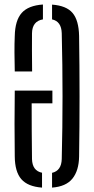

<svg xmlns="http://www.w3.org/2000/svg" viewBox="-20 -826 418 852"><path d="M45.5 -509Q44.5 -554 44.2 -593Q44 -632 45.5 -666.5Q47 -735.5 76.2 -768.5Q105.5 -801.5 170.5 -806V-740Q123 -732 122 -678.5Q121.5 -647.5 121.8 -603.8Q122 -560 122.5 -509ZM211 6.5V-59Q252.5 -68.5 254 -120Q261 -399 254 -678.5Q252.5 -731 211 -740V-805.5Q274.5 -801 302 -768.5Q329.5 -736 331 -666.5Q333 -536 333 -399.2Q333 -262.5 331 -131.5Q330 -69 301.5 -33.5Q273 2 211 6.5ZM45.5 -132.5Q44.5 -210 44.5 -277Q44.5 -344 45.5 -424H212.5V-367.5H120.5Q120.5 -304 120.8 -245Q121 -186 122 -120Q123.5 -68 166.5 -59.5V6.5Q103.5 2 74.8 -30.8Q46 -63.5 45.5 -132.5Z"/></svg>

Font: Big Shoulders Stencil Display Medium
Style: Regular
Weight: 500
Designer: Patric King
Foundry: XO Type Co
Version: Version 1.000